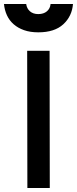

<svg xmlns="http://www.w3.org/2000/svg" viewBox="-62 -948 388 968"><path d="M75 -692H188L189 0H76ZM70 -928Q73 -905 89 -891Q105 -877 131 -877Q158 -877 174.5 -891Q191 -905 193 -928H306Q301 -866 257 -825.5Q213 -785 131 -785Q90 -785 59 -796Q28 -807 6.5 -826Q-15 -845 -27 -871Q-39 -897 -42 -928Z"/></svg>

Font: Panefresco 750wt
Style: Regular
Weight: 750
Foundry: Campivisivi & Chank Co
Version: Version 1.000